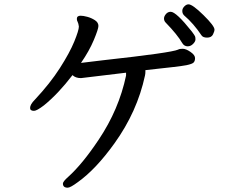

<svg xmlns="http://www.w3.org/2000/svg" viewBox="-20 -809 1040 882"><path d="M291 53.2Q269 53.2 269 34.2Q269 24.9 293.9 2.9Q358.4 -55.2 433.1 -167Q526.4 -306.2 559.1 -461.9V-475.1L352.1 -450.2Q327.1 -450.2 313 -463.9Q247.1 -377.9 182.1 -325.2Q148.9 -299.8 136.2 -299.8Q118.2 -299.8 118.2 -313Q118.2 -329.1 140.1 -351.1Q210 -425.8 255.1 -496.3Q300.3 -566.9 321.3 -618.4Q342.3 -669.9 342.3 -687Q340.3 -702.1 336.7 -708.5Q333 -714.8 333 -722.2Q333 -736.8 350.1 -736.8Q362.3 -736.8 380.6 -731.9Q398.9 -727.1 415.5 -716.6Q432.1 -706.1 432.1 -689.9Q432.1 -675.8 411.1 -625.5Q390.1 -575.2 352.1 -520L453.1 -532.2Q768.1 -566.9 798.3 -581.1Q804.2 -585 819.1 -585Q834 -585 855 -570.6Q876 -556.2 876 -542Q876 -528.8 869.6 -522Q863.3 -515.1 836.2 -509.5Q809.1 -503.9 647.9 -486.8V-479Q647.9 -470.2 646 -461.9Q610.4 -295.9 505.4 -149.9Q419.9 -30.8 337.4 27.8Q303.2 53.2 291 53.2ZM842.3 -596.2Q826.2 -596.2 817.4 -610.8Q794.9 -649.9 741.2 -705.1Q733.4 -712.9 733.4 -724.1Q733.4 -733.9 742.2 -744.4Q751 -754.9 764.2 -754.9Q789.1 -754.9 861.3 -664.1Q874 -647 876 -642.1Q877.9 -637.2 877.9 -627.9Q877.9 -618.2 866.9 -607.2Q856 -596.2 842.3 -596.2ZM931.2 -636.2Q912.1 -636.2 905.3 -647Q869.1 -701.2 826.2 -737.8Q817.4 -746.1 817.4 -758.8Q817.4 -770 826.7 -779.5Q835.9 -789.1 846.2 -789.1Q864.3 -789.1 914.8 -739.5Q965.3 -689.9 965.3 -672.9Q965.3 -665 958.3 -650.6Q951.2 -636.2 931.2 -636.2Z"/></svg>

Font: LXGW WenKai GB Screen
Style: Regular
Weight: 400
Designer: LXGW / Fontworks Inc.
Foundry: LXGW / Fontworks Inc.
Version: Version 1.321;February 19, 2024;FontCreator 14.0.0.2901 64-b